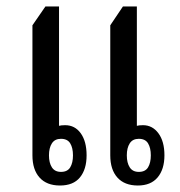

<svg xmlns="http://www.w3.org/2000/svg" viewBox="-20 -572 555 592"><path d="M165 0Q124 0 102 -24.5Q80 -49 80 -93V-494L120 -552H162V-184Q168 -186 181 -186Q211 -186 229 -161Q247 -136 247 -93Q247 -50 226.5 -25Q206 0 165 0ZM405 0Q364 0 342 -24.5Q320 -49 320 -93V-494L359 -552H402V-184Q408 -186 421 -186Q450 -186 468.5 -161Q487 -136 487 -93Q487 -50 466 -25Q445 0 405 0ZM168 -42Q188 -42 196.5 -56Q205 -70 205 -93Q205 -116 196.5 -130Q188 -144 168 -144Q149 -144 140 -130Q131 -116 131 -93Q131 -70 140 -56Q149 -42 168 -42ZM408 -42Q428 -42 436.5 -56Q445 -70 445 -93Q445 -116 436.5 -130Q428 -144 408 -144Q389 -144 380 -130Q371 -116 371 -93Q371 -70 380 -56Q389 -42 408 -42Z"/></svg>

Font: Noto Serif Thai ExtraCondensed
Style: Regular
Weight: 400
Width: 2
Designer: Monotype Design Team
Foundry: Monotype Imaging Inc.
Version: Version 2.002; ttfautohint (v1.8.4.7-5d5b)